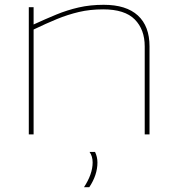

<svg xmlns="http://www.w3.org/2000/svg" viewBox="-20 -560 743 800"><path d="M100 0V-530H120V-458Q170 -481 215 -499.5Q260 -518 308 -529Q356 -540 412 -540Q506 -540 554.5 -495.5Q603 -451 603 -367V0H583V-367Q583 -437 541.5 -479Q500 -521 410 -521Q355 -521 308.5 -510Q262 -499 217 -480.5Q172 -462 120 -437V0ZM330 220Q366 165 366 117Q366 91 353 73H376Q386 94 386 117Q386 169 352 220Z"/></svg>

Font: Georama Extended Thin
Style: Regular
Weight: 100
Width: 7
Designer: Jean-Baptiste Levee
Foundry: Production Type
Version: Version 1.000